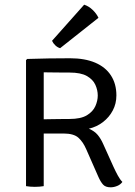

<svg xmlns="http://www.w3.org/2000/svg" viewBox="-20 -794 574 819"><path d="M476.5 -387Q476.5 -352 461.2 -323Q446 -294 419.5 -273.5Q393 -253 359 -245Q383 -235 396.8 -218.5Q410.5 -202 420.5 -179L464.5 -81.5Q473.5 -62 482.8 -45Q492 -28 502 -18Q494 -6.5 479.8 -0.8Q465.5 5 452 5Q430 5 419.5 -6.8Q409 -18.5 399.5 -40L348 -157Q334.5 -188.5 314.5 -206.5Q294.5 -224.5 251 -224.5H135.5V-284.5Q160 -285 185.5 -285.5Q211 -286 234.5 -286.2Q258 -286.5 276.5 -286.5Q324.5 -286.5 350.5 -302.2Q376.5 -318 386.8 -341.2Q397 -364.5 397 -386.5Q397 -409.5 386.8 -432.2Q376.5 -455 350.5 -469.8Q324.5 -484.5 277 -484.5Q255 -484.5 223 -484.8Q191 -485 166.5 -485.5V0Q158.5 1.5 148.5 2.2Q138.5 3 128.5 3Q119 3 108.8 2.2Q98.5 1.5 91 0V-537.5L96 -542.5Q144.5 -544 188.8 -544.8Q233 -545.5 279 -545.5Q341.5 -545.5 385.8 -526.8Q430 -508 453.2 -472.2Q476.5 -436.5 476.5 -387ZM339 -774Q359 -767.5 375.5 -751.5Q392 -735.5 400 -718L236.5 -588.5Q225.5 -591.5 216 -600.5Q206.5 -609.5 202 -620Z"/></svg>

Font: Signika SC
Style: Regular
Weight: 300
Designer: Anna Giedryś
Foundry: Anna Giedryś
Version: Version 2.000